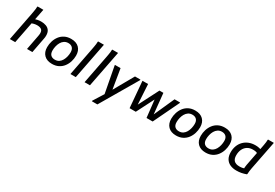

<svg xmlns="http://www.w3.org/2000/svg" viewBox="67 -1997 4973 3467"><g transform="rotate(30 2553.0 -264.0)"><path d="M152 0H40L154 -589Q158 -610 163.5 -641Q169 -672 173 -702Q177 -732 176 -751L181 -760H300ZM237 -533Q265 -543 301 -550Q337 -557 373 -557Q433 -557 479.5 -539Q526 -521 551.5 -482.5Q577 -444 577 -382Q577 -366 575.5 -347.5Q574 -329 569 -309L510 0H398L457 -309Q460 -325 461.5 -338.5Q463 -352 463 -364Q463 -420 431.5 -441.5Q400 -463 345 -463Q313 -463 279.5 -455Q246 -447 215 -435Z M696 -211Q696 -276 715 -337.5Q734 -399 772 -449Q810 -499 867.5 -528Q925 -557 1001 -557Q1108 -557 1167 -498.5Q1226 -440 1226 -338Q1226 -273 1207 -211.5Q1188 -150 1150 -100Q1112 -50 1054.5 -20.5Q997 9 920 9Q814 9 755 -50Q696 -109 696 -211ZM810 -209Q810 -145 841.5 -114Q873 -83 928 -83Q978 -83 1012.5 -106.5Q1047 -130 1068.5 -168.5Q1090 -207 1100.5 -252Q1111 -297 1111 -340Q1111 -403 1079.5 -434.5Q1048 -466 993 -466Q945 -466 910 -442.5Q875 -419 853 -380.5Q831 -342 820.5 -297Q810 -252 810 -209Z M1303 0 1417 -589Q1421 -610 1426.5 -641Q1432 -672 1436 -702Q1440 -732 1439 -751L1444 -760H1563L1415 0Z M1598 0 1712 -589Q1716 -610 1721.5 -641Q1727 -672 1731 -702Q1735 -732 1734 -751L1739 -760H1858L1710 0Z M1885 232V220L2054 -49L2335 -545H2448V-533L1999 232ZM2025 37 1917 -533V-545H2034L2105 -117Z M2492 -533V-545H2608L2636 -69L2611 -87L2845 -545H2927L2974 -80L2954 -85L3160 -545H3274V-533L3018 0H2890L2844 -413H2876L2666 0H2537Z M3283 -211Q3283 -276 3302 -337.5Q3321 -399 3359 -449Q3397 -499 3454.5 -528Q3512 -557 3588 -557Q3695 -557 3754 -498.5Q3813 -440 3813 -338Q3813 -273 3794 -211.5Q3775 -150 3737 -100Q3699 -50 3641.5 -20.5Q3584 9 3507 9Q3401 9 3342 -50Q3283 -109 3283 -211ZM3397 -209Q3397 -145 3428.5 -114Q3460 -83 3515 -83Q3565 -83 3599.5 -106.5Q3634 -130 3655.5 -168.5Q3677 -207 3687.5 -252Q3698 -297 3698 -340Q3698 -403 3666.5 -434.5Q3635 -466 3580 -466Q3532 -466 3497 -442.5Q3462 -419 3440 -380.5Q3418 -342 3407.5 -297Q3397 -252 3397 -209Z M3899 -211Q3899 -276 3918 -337.5Q3937 -399 3975 -449Q4013 -499 4070.5 -528Q4128 -557 4204 -557Q4311 -557 4370 -498.5Q4429 -440 4429 -338Q4429 -273 4410 -211.5Q4391 -150 4353 -100Q4315 -50 4257.5 -20.5Q4200 9 4123 9Q4017 9 3958 -50Q3899 -109 3899 -211ZM4013 -209Q4013 -145 4044.5 -114Q4076 -83 4131 -83Q4181 -83 4215.5 -106.5Q4250 -130 4271.5 -168.5Q4293 -207 4303.5 -252Q4314 -297 4314 -340Q4314 -403 4282.5 -434.5Q4251 -466 4196 -466Q4148 -466 4113 -442.5Q4078 -419 4056 -380.5Q4034 -342 4023.5 -297Q4013 -252 4013 -209Z M4949 -443Q4934 -452 4909 -459Q4884 -466 4841 -466Q4778 -466 4730.5 -437.5Q4683 -409 4656 -355.5Q4629 -302 4629 -227Q4629 -152 4666.5 -116Q4704 -80 4779 -80Q4814 -80 4844 -86.5Q4874 -93 4894 -104L4871 -70Q4870 -92 4872 -118.5Q4874 -145 4879 -170L4960 -589Q4964 -609 4969.5 -640Q4975 -671 4979 -701.5Q4983 -732 4982 -751L4987 -760H5106L4989 -163Q4983 -132 4978.5 -97Q4974 -62 4973 -33L4968 -25Q4920 -7 4871.5 2.5Q4823 12 4766 12Q4692 12 4635 -14Q4578 -40 4546.5 -93Q4515 -146 4515 -227Q4515 -298 4537.5 -358.5Q4560 -419 4603.5 -463.5Q4647 -508 4707.5 -532.5Q4768 -557 4844 -557Q4884 -557 4917 -549.5Q4950 -542 4968 -533Z"/></g></svg>

Font: Kufam Medium
Style: Italic
Weight: 500
Italic angle: -11°
Designer: Artur Schmal
Foundry: Original Type
Version: Version 1.301; ttfautohint (v1.8.3)